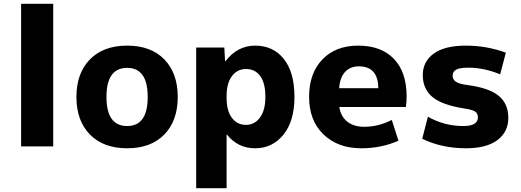

<svg xmlns="http://www.w3.org/2000/svg" viewBox="-20 -770 2740 1010"><path d="M91 0V-750H260V0Z M453 -457.5Q524 -530 649 -530Q774 -530 844.5 -457.5Q915 -385 915 -260Q915 -135 844.5 -62.5Q774 10 649 10Q524 10 453 -62.5Q382 -135 382 -260Q382 -385 453 -457.5ZM649 -107Q757 -107 757 -260Q757 -413 649 -413Q540 -413 540 -260Q540 -107 649 -107Z M1376 -260Q1376 -333 1349 -370Q1322 -407 1274 -407Q1228 -407 1200 -369.5Q1172 -332 1172 -265V-255Q1172 -187 1200 -150Q1228 -113 1274 -113Q1319 -113 1347.5 -151.5Q1376 -190 1376 -260ZM1529 -260Q1529 -133 1471 -61.5Q1413 10 1322 10Q1231 10 1174 -62H1172V220H1012V-520H1160L1164 -448H1166Q1229 -530 1322 -530Q1417 -530 1473 -460Q1529 -390 1529 -260Z M1764 -306H1970Q1969 -421 1868 -421Q1822 -421 1795 -391.5Q1768 -362 1764 -306ZM1765 -207Q1772 -158 1806.5 -130.5Q1841 -103 1896 -103Q1970 -103 2041 -139L2076 -30Q1987 10 1881 10Q1757 10 1681.5 -63Q1606 -136 1606 -260Q1606 -385 1676 -457.5Q1746 -530 1864 -530Q1985 -530 2052 -460.5Q2119 -391 2119 -262Q2119 -231 2115 -207Z M2611 -379Q2526 -414 2444 -414Q2398 -414 2379.5 -403.5Q2361 -393 2361 -372Q2361 -352 2377.5 -340.5Q2394 -329 2436 -323Q2553 -308 2603.5 -266Q2654 -224 2654 -150Q2654 -76 2596.5 -33Q2539 10 2431 10Q2304 10 2201 -40L2231 -156Q2317 -107 2418 -107Q2494 -107 2494 -153Q2494 -173 2479.5 -183Q2465 -193 2419 -200Q2304 -218 2254 -260.5Q2204 -303 2204 -375Q2204 -446 2261.5 -488Q2319 -530 2431 -530Q2540 -530 2641 -493Z"/></svg>

Font: Mplus 1p ExtraBold
Style: Regular
Weight: 800
Version: Version 1.061